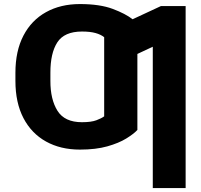

<svg xmlns="http://www.w3.org/2000/svg" viewBox="-20 -742 1011 965"><path d="M913 -711.6V203.1H747.9V-507.1L670.5 -470.9V-88.8Q652 -68.9 614.5 -45.8Q577.1 -22.7 519.4 -6.4Q461.6 9.9 381.7 9.9Q284.4 9.9 211.3 -30.7Q138.1 -71.4 97.8 -148.6Q57.5 -225.9 57.5 -335.6V-376.1Q57.5 -485.8 97.8 -563Q138.1 -640.3 211.3 -680.9Q284.4 -721.6 381.7 -721.6Q481.5 -721.6 546.5 -697.3Q611.5 -672.9 646.3 -645.2L789.1 -711.6ZM503.6 -435.7V-555Q486.9 -568.5 459.9 -576Q432.9 -583.5 392 -583.5Q303.3 -583.5 268.1 -529.1Q233 -474.8 233.3 -376.1V-335.6Q233 -242.2 269 -185Q305 -127.8 391.7 -127.8Q438.6 -127.8 464.5 -137.6Q490.4 -147.4 503.6 -157.3Z"/></svg>

Font: Inter UI Extra Bold
Style: Regular
Weight: 800
Designer: Rasmus Andersson
Foundry: rsms
Version: 3.2;8d6f07862